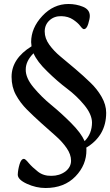

<svg xmlns="http://www.w3.org/2000/svg" viewBox="-20 -742 552 962"><path d="M148 -475Q109 -436 109 -394Q108 -352 148 -304Q188 -256 237 -216Q286 -176 336 -126Q386 -76 404 -35Q441 -72 441 -129Q440 -170 402 -216Q364 -262 316 -298Q268 -334 217 -384Q166 -433 148 -475ZM136 -531Q136 -602 192 -662Q248 -722 323 -722Q362 -722 396 -708Q430 -694 430 -662Q430 -648 422 -622Q414 -596 400 -596Q394 -596 382 -612Q370 -628 346 -644Q322 -660 288 -661Q252 -662 228 -640Q204 -618 204 -584Q204 -550 227 -518Q250 -486 284 -458Q318 -430 358 -396Q398 -362 432 -329Q466 -297 489 -257Q512 -217 512 -177Q512 -62 412 -2Q413 0 413 8Q414 84 358 142Q302 200 208 200Q161 200 115 179Q69 158 69 133Q70 108 78 81Q86 54 100 54Q107 54 124 75Q142 96 170 118Q198 140 238 139Q278 139 308 117Q336 95 336 63Q336 32 314 0Q292 -32 259 -61Q226 -90 187 -125Q148 -160 115 -193Q82 -226 60 -266Q38 -306 38 -357Q38 -448 138 -510Q136 -524 136 -531Z"/></svg>

Font: Lusitana
Style: Regular
Weight: 400
Designer: Ana Paula Megda
Foundry: Ana Paula Megda
Version: Version 1.001; ttfautohint (v1.4.1)